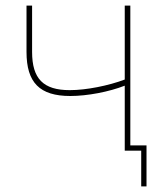

<svg xmlns="http://www.w3.org/2000/svg" viewBox="-20 -540 585 688"><path d="M486 128H505V-19H447V-520H427V-255C369 -233 289 -217 230 -217C135 -217 95 -258 95 -354V-520H75V-354C75 -244 122 -196 232 -196C293 -196 371 -211 427 -233V0H486Z"/></svg>

Font: Fixel Text Thin
Style: Regular
Weight: 100
Width: 4
Designer: AlfaBravo + MacPaw
Foundry: Kyrylo Tkachov, Marchela Mozhyna, Serhii Makarenko, Maria Weinstein, Zakhar Kryvoshyya
Version: Version 1.211